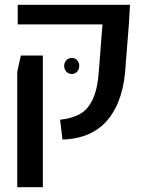

<svg xmlns="http://www.w3.org/2000/svg" viewBox="-20 -582 607 802"><path d="M52 0ZM231 -82Q280 -87 313.5 -105.5Q347 -124 367.5 -167.5Q388 -211 393 -287L408 -480H54V-562H523L519 -490L505 -312Q498 -165 432 -84Q366 -3 241 1ZM52 -282 67 -350H159V200H52ZM311 -307Q311 -293 302.5 -283Q294 -273 280 -273Q266 -273 257 -283Q248 -293 248 -307Q248 -320 257 -330Q266 -340 280 -340Q294 -340 302.5 -330Q311 -320 311 -307Z"/></svg>

Font: Assistant SemiBold
Style: Regular
Weight: 600
Designer: Hebrew By Ben Nathan, Latin by Paul Hunt
Version: Version 2.001; ttfautohint (v1.6)